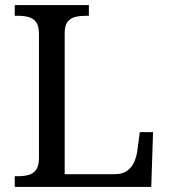

<svg xmlns="http://www.w3.org/2000/svg" viewBox="-20 -734 663 754"><path d="M38 0V-42H51Q74 -42 92.5 -47Q111 -52 122 -67.5Q133 -83 133 -114V-600Q133 -632 122 -647Q111 -662 92.5 -667Q74 -672 51 -672H38V-714H329V-672H316Q294 -672 275.5 -667.5Q257 -663 245.5 -648.5Q234 -634 234 -604V-50H431Q461 -50 479.5 -63.5Q498 -77 507 -98Q516 -119 519 -140L529 -215H581L574 0Z"/></svg>

Font: Noto Serif Telugu
Style: Regular
Weight: 400
Designer: Jelle Bosma - Monotype Design Team
Foundry: Monotype Imaging Inc.
Version: Version 2.003